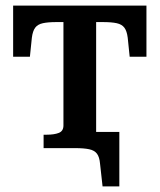

<svg xmlns="http://www.w3.org/2000/svg" viewBox="-20 -530 571 687"><path d="M136 0V-48H147Q174 -48 190.5 -54.5Q207 -61 207 -81V-510H324V0ZM407 137H347L338 56Q336 32 327 20Q318 8 299 4Q280 0 249 0H211V-58H407ZM437 -395Q434 -419 425 -431Q416 -443 397.5 -447Q379 -451 348 -451H182Q152 -451 133.5 -447Q115 -443 106 -431Q97 -419 94 -395L87 -327H27V-510H504V-327H444Z"/></svg>

Font: Roboto Serif 28pt Condensed Medium
Style: Regular
Weight: 500
Width: 3
Designer: Greg Gazdowicz
Foundry: Commercial Type
Version: Version 1.008